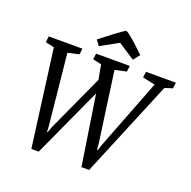

<svg xmlns="http://www.w3.org/2000/svg" viewBox="-144 -977 1123 1128"><g transform="rotate(20 417.0 -413.0)"><path d="M169.2 8 89.2 -598.1 35.1 -610.1 38.8 -648H250L245.5 -611.1L175 -595.4L219.9 -151.9L221.8 -117.4H225.8L238.1 -151.9L401 -508.2L384.3 -599.1L330.6 -611.1L335 -648H545.8L541.3 -611.1L469.5 -595.4L530.4 -157.2L533.9 -117.6H537.9L550.9 -157.3L720.4 -594.9L642.4 -611.1L647.6 -648H834.4L829.3 -611.1L781.1 -596L530.4 8H482.4L415.2 -428.5L215.4 8ZM550.1 -688.6 446 -756.2 334.8 -694.8 310.5 -728.1 385 -785.2Q413.8 -806.7 427.8 -816.9Q441.8 -827 448.1 -830.6Q454.4 -834.2 457 -834.2Q462.1 -834.2 475.4 -823.9Q488.7 -813.7 502.8 -801.9Q516.9 -790.1 522.4 -784.7L582.2 -728.8Z"/></g></svg>

Font: Faustina Light
Style: Italic
Weight: 300
Italic angle: -8°
Designer: Alfonso Garcia
Foundry: http://www.omnibus-type.com
Version: Version 1.200